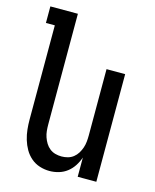

<svg xmlns="http://www.w3.org/2000/svg" viewBox="-112 -812 724 896"><g transform="rotate(15 250.0 -363.5)"><path d="M213 8Q189 8 165.5 0.5Q142 -7 123.5 -23Q105 -39 93 -60Q81 -81 74 -104.5Q67 -128 64.5 -152Q62 -176 62 -200V-655H19V-735H152V-200Q152 -185 153.5 -169.5Q155 -154 160 -139.5Q165 -125 173 -112Q181 -99 193 -89.5Q205 -80 220 -76Q235 -72 250 -72Q265 -72 280 -76Q295 -80 307 -89.5Q319 -99 327 -112Q335 -125 340 -139.5Q345 -154 346.5 -169.5Q348 -185 348 -200V-520H438V0H348V-93Q341 -72 328.5 -52.5Q316 -33 298 -19Q280 -5 258 1.5Q236 8 213 8Z"/></g></svg>

Font: Iosevka Term Curly Medium
Style: Regular
Weight: 500
Designer: Belleve Invis
Foundry: Belleve Invis
Version: Version 32.3.0